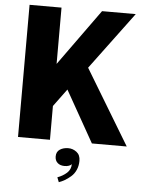

<svg xmlns="http://www.w3.org/2000/svg" viewBox="-63 -787 810 1067"><g transform="rotate(5 342.5 -253.0)"><path d="M470.2 0 308.6 -286.6 236.3 -188.5V0H58.1V-737.3H236.3V-423.3L462.4 -737.3H650.4L412.6 -417.5L664.6 0ZM330.1 138.2Q304.7 138.2 290.3 125Q275.9 111.8 275.9 89.4Q275.9 63 295.4 50.3Q314.9 37.6 342.3 37.6Q367.7 37.6 388.7 53.7Q409.7 69.8 409.7 102.5Q409.7 130.4 399.4 153.3Q389.2 176.3 371.8 191.2Q354.5 206.1 338.6 215.3Q322.8 224.6 305.7 230.5L295.4 204.1Q325.2 193.4 347.2 173.8Q369.1 154.3 369.1 123.5Q365.2 130.4 354 134.3Q342.8 138.2 330.1 138.2Z"/></g></svg>

Font: Epilogue ExtraBold
Style: Regular
Weight: 800
Designer: Tyler Finck
Foundry: Etcetera Type Co
Version: Version 2.112